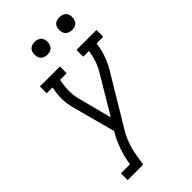

<svg xmlns="http://www.w3.org/2000/svg" viewBox="-281 -1019 1100 1100"><g transform="rotate(-45 269.5 -468.5)"><path d="M57 0V-55H131L134 -74Q141 -115 155.5 -156.5Q170 -198 191 -237Q193 -240 194.5 -243Q196 -246 198 -248L201 -254L131 -515Q121 -550 119.5 -587Q118 -624 125 -662L128 -680H81V-735H243V-680H189L186 -662Q180 -628 180.5 -594.5Q181 -561 189 -529L243 -323L375 -544Q392 -571 403.5 -601Q415 -631 420 -662L424 -680H377V-735H539V-680H485L482 -662Q476 -624 462 -587Q448 -550 427 -515L250 -220Q246 -214 242.5 -207.5Q239 -201 235 -194Q220 -165 210 -134.5Q200 -104 195 -74L183 0ZM440 -833Q428 -833 416.5 -837.5Q405 -842 398 -851Q391 -860 389 -872.5Q387 -885 389 -898Q390 -906 394.5 -914.5Q399 -923 406.5 -928Q414 -933 423 -935Q432 -937 440 -937Q453 -937 464.5 -932.5Q476 -928 483 -919Q490 -910 492 -897.5Q494 -885 492 -872Q490 -864 485.5 -855.5Q481 -847 473.5 -842Q466 -837 457.5 -835Q449 -833 440 -833ZM240 -833Q228 -833 216.5 -837.5Q205 -842 198 -851Q191 -860 189 -872.5Q187 -885 189 -898Q190 -906 194.5 -914.5Q199 -923 206.5 -928Q214 -933 223 -935Q232 -937 240 -937Q253 -937 264.5 -932.5Q276 -928 283 -919Q290 -910 292 -897.5Q294 -885 292 -872Q290 -864 285.5 -855.5Q281 -847 273.5 -842Q266 -837 257.5 -835Q249 -833 240 -833Z"/></g></svg>

Font: Iosevka Curly Slab LtObl
Style: Regular
Weight: 300
Italic angle: -9°
Monospace: yes
Designer: Belleve Invis
Foundry: Belleve Invis
Version: Version 11.0.0; ttfautohint (v1.8.3)